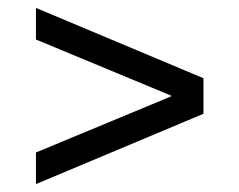

<svg xmlns="http://www.w3.org/2000/svg" viewBox="-20 -560 606 486"><path d="M495 -272 71 -94V-174L413 -316V-318L71 -460V-540L495 -362Z"/></svg>

Font: CST
Style: Italic
Weight: 400
Italic angle: -14°
Version: Version 1.00